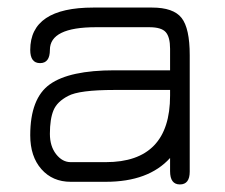

<svg xmlns="http://www.w3.org/2000/svg" viewBox="-20 -481 594 508"><path d="M60 -349Q60 -461 227 -461H382Q439 -461 460.5 -433.5Q482 -406 482 -335V-27Q482 7 456 7Q430 7 430 -28V-63Q373 0 260 0H167Q119 0 89.5 -33.5Q60 -67 60 -123Q60 -221 112 -258Q164 -295 283 -295H430V-352Q430 -383 418.5 -396Q407 -409 375 -409H234Q112 -409 112 -349Q112 -314 86 -314Q60 -314 60 -349ZM167 -52H260Q430 -52 430 -228V-243H283Q189 -243 160 -227Q131 -212 121.5 -189Q112 -166 112 -127Q112 -94 128.5 -73Q145 -52 167 -52Z"/></svg>

Font: Jura
Style: Regular
Weight: 400
Designer: Daniel Johnson, Alexei Vanyashin
Foundry: Daniel Johnson
Version: Version 5.103